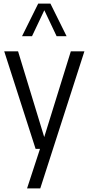

<svg xmlns="http://www.w3.org/2000/svg" viewBox="-20 -828 492 1068"><path d="M178 0 3.5 -542.5H80.5L226 -65.5L374 -542.5H449.5L204 220H130.5L202.5 0ZM102.5 -626.5 192.5 -808H260.5L350.5 -626.5H295L226.5 -771L158 -626.5Z"/></svg>

Font: Encode Sans Condensed
Style: Regular
Weight: 400
Width: 3
Designer: Multiple Designers
Foundry: Impallari Type
Version: Version 3.000; ttfautohint (v1.8.3) -l 8 -r 50 -G 200 -x 14 